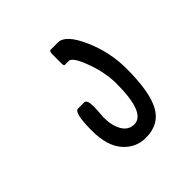

<svg xmlns="http://www.w3.org/2000/svg" viewBox="-84 16 334 334"><g transform="rotate(-45 83.0 183.0)"><path d="M92.8 295.9Q68.4 295.9 51.8 276.9Q35.2 257.8 35.2 220.7Q35.2 176.3 45.4 176.3H60.5Q67.4 176.3 67.4 192.9Q67.4 198.2 66.7 207.5Q65.9 216.8 65.9 218.8Q65.9 238.8 73.5 252Q81.1 265.1 95.2 265.1Q123.5 265.1 123.5 192.9Q123.5 165.5 112.5 136Q101.6 106.4 92.8 106.4H84H83Q82 106.4 81.3 105.2Q80.6 104 80.6 101.6V78.6Q80.6 70.3 84 70.3H102.1Q120.6 70.3 137.5 108.2Q154.3 146 154.3 187Q154.3 244.1 140.1 270Q126 295.9 92.8 295.9Z"/></g></svg>

Font: BenchNine Light
Style: Regular
Weight: 300
Version: Version 1 ; ttfautohint (v0.92.18-e454-dirty) -l 8 -r 50 -G 